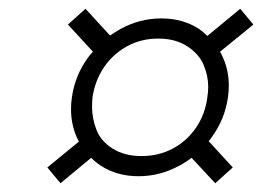

<svg xmlns="http://www.w3.org/2000/svg" viewBox="-20 -524 599 438"><path d="M296 -122Q247 -122 210 -146Q198 -154 188 -164L118 -106L88 -142L160 -201Q157 -206 155 -211Q142 -241 142 -275Q142 -288 144 -302Q151 -352 181 -393Q186 -400 192 -406L135 -468L175 -504L231 -443Q243 -451 255 -458Q299 -482 348 -482Q397 -482 434 -458Q444 -451 453 -442L528 -504L558 -468L482 -406Q486 -399 489 -392Q502 -362 502 -329Q502 -316 500 -302Q493 -252 463 -211Q460 -206 456 -202L511 -142L471 -106L417 -164Q404 -154 389 -146Q345 -122 296 -122ZM303 -168Q342 -168 374 -185Q406 -202 427 -232.5Q448 -263 453 -302Q455 -315 455 -326Q455 -351 444.5 -376Q434 -401 407 -418.5Q380 -436 341 -436Q302 -436 270 -418.5Q238 -401 217.5 -371Q197 -341 191 -302Q190 -291 190 -280Q190 -254 200 -228Q210 -202 237 -185Q264 -168 303 -168Z"/></svg>

Font: Lexend ExtLt
Style: Italic
Weight: 250
Italic angle: -8.13011°
Designer: Bonnie Shaver-Troup, Thomas Jockin
Foundry: Lexend
Version: Version 1.007